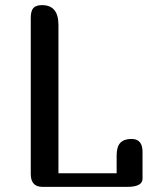

<svg xmlns="http://www.w3.org/2000/svg" viewBox="-20 -729 611 749"><path d="M493 -187Q536 -187 536 -137V-32Q536 0 476 0H146Q100 0 100 -50V-659Q100 -686 110 -697.5Q120 -709 144 -709Q208 -709 208 -632V-53H435V-122Q435 -157 449.5 -172Q464 -187 493 -187Z"/></svg>

Font: Marmelad
Style: Regular
Weight: 400
Designer: Manvel Shmavonyan
Foundry: Cyreal
Version: Version 1.001;PS 001.001;hotconv 1.0.88;makeotf.lib2.5.64775